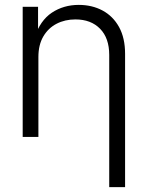

<svg xmlns="http://www.w3.org/2000/svg" viewBox="-20 -557 601 781"><path d="M136.2 -325.2V0H72.3V-529.3H134.8V-404.3H120.6Q143.1 -473.6 190.9 -505.4Q238.8 -537.1 300.3 -537.1Q354.5 -537.1 397.2 -514.2Q439.9 -491.2 464.4 -446.8Q488.8 -402.3 488.8 -337.9V204.1H424.3V-333.5Q424.3 -401.9 387.2 -439.9Q350.1 -478 286.6 -478Q244.1 -478 210.2 -460.4Q176.3 -442.9 156.2 -408.7Q136.2 -374.5 136.2 -325.2Z"/></svg>

Font: Inter 24pt Light
Style: Regular
Weight: 300
Designer: Rasmus Andersson
Foundry: rsms
Version: Version 4.001;git-66647c0bb